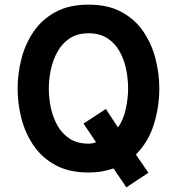

<svg xmlns="http://www.w3.org/2000/svg" viewBox="-20 -732 763 828"><path d="M525 76 469.5 -5.5Q445.5 2.5 419.2 7.2Q393 12 362 12Q278 12 219.5 -19.8Q161 -51.5 125 -104.2Q89 -157 72.5 -221Q56 -285 56 -350Q56 -415 72.5 -479Q89 -543 125 -595.8Q161 -648.5 219.5 -680.2Q278 -712 362 -712Q446 -712 504.2 -680.2Q562.5 -648.5 598.2 -595.8Q634 -543 650.5 -479Q667 -415 667 -350Q667 -271.5 643.5 -195.5Q620 -119.5 566 -65.5L620 13ZM361.5 -112.5Q380.5 -112.5 394 -119L340 -199L436.5 -262L489 -182.5Q512.5 -216 522.5 -262.2Q532.5 -308.5 532.5 -350Q532.5 -392 523.8 -434.2Q515 -476.5 495.2 -511.2Q475.5 -546 442.8 -567.2Q410 -588.5 362 -588.5Q313.5 -588.5 280.5 -566.5Q247.5 -544.5 227.8 -508.8Q208 -473 199.2 -431.2Q190.5 -389.5 190.5 -350Q190.5 -308.5 199.5 -266.5Q208.5 -224.5 228.2 -189.8Q248 -155 280.8 -133.8Q313.5 -112.5 361.5 -112.5Z"/></svg>

Font: Overpass
Style: Bold
Weight: 700
Designer: Delve Withrington, Dave Bailey, Thomas Jockin
Foundry: Delve Fonts LLC
Version: Version 4.000; ttfautohint (v1.8.3)